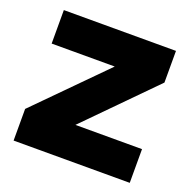

<svg xmlns="http://www.w3.org/2000/svg" viewBox="-101 -630 725 729"><g transform="rotate(20 262.0 -265.5)"><path d="M496.6 -136.2V0H27.3V-127.9L292 -395.5H37.1V-530.8H490.2V-402.8L227.5 -136.2Z"/></g></svg>

Font: Epilogue ExtraBold
Style: Regular
Weight: 800
Designer: Tyler Finck
Foundry: Etcetera Type Co
Version: Version 2.112